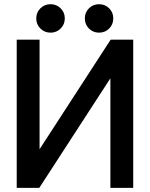

<svg xmlns="http://www.w3.org/2000/svg" viewBox="-20 -916 731 936"><path d="M519.5 -722.7H629.4V0H518.1V-534.2L171.4 0H61.5V-722.7H172.9V-188.5ZM393.6 -826.2Q393.6 -855.5 413.6 -875.5Q433.6 -895.5 462.9 -895.5Q492.2 -895.5 512.2 -875.5Q532.2 -855.5 532.2 -826.2Q532.2 -796.9 512.2 -776.9Q492.2 -756.8 462.9 -756.8Q433.6 -756.8 413.6 -776.9Q393.6 -796.9 393.6 -826.2ZM156.7 -826.2Q156.7 -855.5 177 -875.5Q197.3 -895.5 226.6 -895.5Q255.4 -895.5 275.6 -875.5Q295.9 -855.5 295.9 -826.2Q295.9 -796.9 275.6 -776.9Q255.4 -756.8 226.6 -756.8Q197.3 -756.8 177 -776.9Q156.7 -796.9 156.7 -826.2Z"/></svg>

Font: Giphurs Medium
Style: Regular
Weight: 500
Version: Version 0.920; ttfautohint (v1.8.4.7-5d5b)